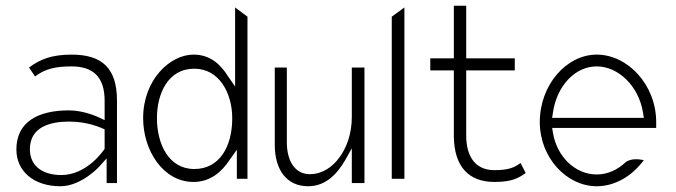

<svg xmlns="http://www.w3.org/2000/svg" viewBox="-20 -652 2351 668"><path d="M37 -132C37 -55 99 -4 190 -4C263 -4 325 -72 325 -72L351 -101V-15H387V-302C387 -414 336 -462 229 -462C159 -462 118 -445 81 -417L102 -386C137 -413 175 -421 229 -421C303 -421 344 -385 344 -302V-234L323 -244C323 -244 273 -268 220 -268C114 -268 37 -229 37 -132ZM84 -133C84 -211 156 -229 220 -229C288 -229 332 -207 344 -202V-134C341 -130 284 -43 193 -43C134 -43 84 -70 84 -133Z M478 -241C478 -128 548 -19 653 -19C711 -19 751 -53 779 -96L804 -131V-30H841V-594L798 -626V-351L773 -387C746 -430 710 -462 653 -462C572 -462 478 -375 478 -241ZM526 -241C526 -324 563 -413 656 -413C744 -413 788 -326 788 -241C788 -142 744 -64 656 -64C567 -64 526 -151 526 -241Z M936 -148C936 -59 979 -4 1052 -4C1112 -4 1152 -45 1181 -95L1204 -136V-15H1248V-417H1204V-245C1204 -185 1185 -136 1160 -103C1138 -73 1103 -46 1058 -46C1003 -46 978 -97 978 -156V-417H936Z M1343 -30H1387V-626L1343 -594Z M1477 -407H1559V-175C1561 -72 1611 -19 1700 -19C1759 -19 1782 -31 1809 -50L1791 -85C1771 -70 1751 -60 1700 -60C1634 -60 1602 -107 1602 -181V-407H1771V-449H1602V-632H1559V-449H1477Z M1858 -227C1858 -104 1951 -4 2056 -4C2119 -4 2179 -39 2220 -95C2201 -99 2173 -101 2156 -87C2128 -61 2094 -45 2056 -45C1982 -45 1918 -106 1904 -189L1901 -207H2263V-227C2263 -357 2164 -462 2056 -462C1951 -462 1858 -357 1858 -227ZM1901 -242 1904 -262C1918 -354 1981 -421 2056 -421C2131 -421 2202 -353 2217 -261L2220 -242Z"/></svg>

Font: Charger Sport
Style: HLNrw
Weight: 100
Designer: Jasper
Foundry: Cannot Into Space Fonts
Version: Version 1.1